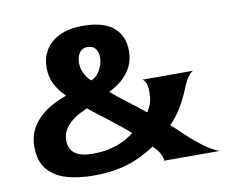

<svg xmlns="http://www.w3.org/2000/svg" viewBox="-71 -699 949 797"><g transform="rotate(-10 403.5 -300.0)"><path d="M262 10Q200 10 149.5 -4.5Q99 -19 69.5 -54Q40 -89 40 -150Q40 -188 53.5 -217Q67 -246 88.5 -267Q110 -288 133.5 -302.5Q157 -317 176.5 -325Q196 -333 205 -336L206 -338Q181 -361 164 -392.5Q147 -424 147 -467Q147 -505 166 -537.5Q185 -570 224.5 -590Q264 -610 325 -610Q413 -610 454.5 -573.5Q496 -537 496 -474Q496 -436 480.5 -406.5Q465 -377 440 -356Q415 -335 386 -321Q401 -308 417.5 -294.5Q434 -281 452.5 -267.5Q471 -254 489.5 -239.5Q508 -225 526 -210Q529 -214 535 -224Q541 -234 545.5 -250.5Q550 -267 550 -291Q550 -320 543 -333Q536 -346 529 -347H746Q739 -347 727 -333.5Q715 -320 701 -287Q680 -235 658 -200Q636 -165 611 -141Q632 -123 648 -107Q664 -91 688 -70Q731 -33 759 -17Q787 -1 797 0H561Q562 -10 553.5 -28Q545 -46 523 -66Q513 -59 492.5 -47Q472 -35 440.5 -21.5Q409 -8 364.5 1Q320 10 262 10ZM274 -80Q322 -80 357 -90Q392 -100 415 -113Q438 -126 450 -136Q434 -151 413.5 -167.5Q393 -184 370.5 -201.5Q348 -219 325.5 -236Q303 -253 283 -270Q269 -264 250.5 -254.5Q232 -245 214.5 -230.5Q197 -216 186 -197Q175 -178 175 -152Q175 -116 200 -98Q225 -80 274 -80ZM321 -381Q330 -384 339 -391.5Q348 -399 355.5 -410.5Q363 -422 368 -437Q373 -452 373 -471Q373 -492 362 -506Q351 -520 328 -520Q306 -520 294.5 -503Q283 -486 283 -462Q283 -440 290.5 -423Q298 -406 306.5 -395.5Q315 -385 321 -381Z"/></g></svg>

Font: Red Rose SemiBold
Style: Regular
Weight: 600
Designer: Jaikishan Patel
Version: Version 2.000